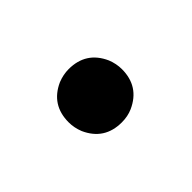

<svg xmlns="http://www.w3.org/2000/svg" viewBox="-37 -166 244 244"><g transform="rotate(45 84.5 -44.0)"><path d="M36.1 -43.9Q36.1 -75.2 64.5 -87.9Q74.2 -91.8 84 -91.8Q115.2 -91.8 127.9 -63.5Q131.8 -54.7 131.8 -43.9Q131.8 -12.7 103.5 0Q93.8 3.9 84 3.9Q52.7 3.9 40 -24.4Q36.1 -34.2 36.1 -43.9Z"/></g></svg>

Font: Post No Bills Colombo Medium
Style: Regular
Weight: 500
Designer: Kosala Senevirathne, Siva Puranthara, Lasantha Premarathna, Tharique Azeez
Foundry: Mooniak
Version: Version 1.220 ; ttfautohint (v1.6)